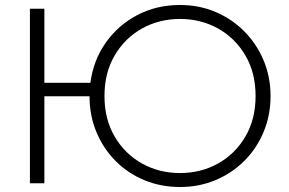

<svg xmlns="http://www.w3.org/2000/svg" viewBox="-20 -735 1161 770"><path d="M100 0V-700H158V-403H342.5Q354.5 -493.5 404.2 -564Q454 -634.5 531 -674.8Q608 -715 702 -715Q778.5 -715 844.5 -687Q910.5 -659 960 -609Q1009.5 -559 1037.2 -492.8Q1065 -426.5 1065 -350Q1065 -272.5 1037.2 -206Q1009.5 -139.5 960 -90Q910.5 -40.5 844.5 -12.8Q778.5 15 702 15Q625 15 558.8 -12.5Q492.5 -40 443.2 -89.8Q394 -139.5 366.5 -205.8Q339 -272 339 -349H158V0ZM702 -41Q786 -41 854.8 -79.5Q923.5 -118 964.2 -187.5Q1005 -257 1005 -350Q1005 -443 964.2 -512.5Q923.5 -582 854.8 -620.5Q786 -659 702 -659Q618 -659 549.2 -620.5Q480.5 -582 439.8 -512.5Q399 -443 399 -350Q399 -257 439.8 -187.5Q480.5 -118 549.2 -79.5Q618 -41 702 -41Z"/></svg>

Font: Geologica Thin
Style: Regular
Weight: 100
Designer: Sindre Bremnes, Frode Helland
Foundry: Monokrom Skriftforlag AS
Version: Version 1.010; ttfautohint (v1.8.4.7-5d5b);gftools[0.9.28]